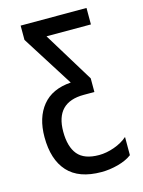

<svg xmlns="http://www.w3.org/2000/svg" viewBox="-111 -780 639 856"><g transform="rotate(-15 208.5 -352.0)"><path d="M250 10Q288 10 327 -0.5Q366 -11 391 -30V-114Q366 -92 329.5 -79Q293 -66 259 -66Q191 -66 161 -102Q131 -138 131 -208Q131 -343 262 -343H311V-406L169 -638H374V-714H70V-648L220 -411Q133 -405 88.5 -350.5Q44 -296 44 -206Q44 -102 95 -46Q146 10 250 10Z"/></g></svg>

Font: Noto Sans Display Condensed
Style: Regular
Weight: 400
Width: 3
Designer: Monotype Design Team
Foundry: Monotype Imaging Inc.
Version: Version 1.900